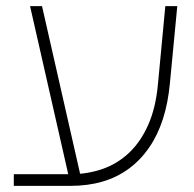

<svg xmlns="http://www.w3.org/2000/svg" viewBox="-20 -606 632 626"><path d="M25 0V-38H209Q265 -38 314 -55Q363 -72 401 -108Q439 -144 463.5 -199.5Q488 -255 495 -332L519 -586H558L534 -335Q528 -270 511 -217.5Q494 -165 466 -124.5Q438 -84 400 -56Q362 -28 314.5 -14Q267 0 209 0ZM205 -27 78 -586H117L244 -27Z"/></svg>

Font: Noto Sans Hebrew ExtraLight
Style: Regular
Weight: 250
Designer: Monotype Design Team
Foundry: Monotype Imaging Inc.
Version: Version 2.003